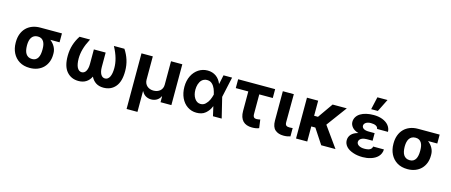

<svg xmlns="http://www.w3.org/2000/svg" viewBox="-54 -1534 5827 2478"><g transform="rotate(15 2859.0 -294.5)"><path d="M62.5 -258.5V-269.9Q62.9 -327.4 80.6 -375Q98.4 -422.6 131.4 -456.7Q164.4 -490.8 212 -509.6Q259.6 -528.4 319.6 -528.4H608.3V-409.4H484.7Q503.6 -395.2 519.4 -377.3Q535.2 -359.4 546.5 -338.8Q557.9 -318.2 563.9 -295.5Q570 -272.7 569.6 -248.6V-238.6Q570 -183.6 552.4 -137.8Q534.8 -92 502.3 -59.1Q469.8 -26.3 423.7 -8.2Q377.5 9.9 321 9.9Q238.3 9.9 180.8 -25.6Q152 -43.3 130 -67.6Q108 -92 93 -121.6Q78.1 -151.3 70.3 -185.7Q62.5 -220.2 62.5 -258.5ZM321 -109Q348.7 -109 367.7 -120.7Q386.7 -132.5 398.3 -152.7Q409.8 -172.9 414.8 -200.3Q419.7 -227.6 419.7 -258.5V-269.9Q419.7 -298.3 414.8 -323.5Q409.8 -348.7 398.1 -367.9Q386.4 -387.1 367.2 -398.3Q348 -409.4 319.6 -409.4Q290.1 -409.4 269.7 -398.3Q249.3 -387.1 236.7 -367.9Q224.1 -348.7 218.4 -323.5Q212.7 -298.3 212.4 -269.9V-258.5Q212.7 -227.6 218.2 -200.3Q223.7 -172.9 236.3 -152.7Q248.9 -132.5 269.7 -120.7Q290.5 -109 321 -109Z M755 -270.6Q755.7 -348 777 -416Q798.3 -484 839.1 -545.5H979.4Q958.1 -505.3 943 -469.1Q927.9 -432.9 918.5 -399.1Q909.1 -365.4 904.7 -333.8Q900.2 -302.2 900.2 -271.3Q900.2 -234 905.7 -204Q911.2 -174 921.7 -153.2Q932.2 -132.5 947.6 -121.3Q963.1 -110.1 982.6 -110.1Q1000 -110.1 1014.2 -118.6Q1028.4 -127.1 1038.5 -144Q1048.7 -160.9 1054.2 -185.5Q1059.7 -210.2 1059.7 -242.2V-435.4H1217.3V-242.2Q1217.3 -210.2 1223 -185.5Q1228.7 -160.9 1238.8 -144Q1248.9 -127.1 1263.1 -118.6Q1277.3 -110.1 1294.4 -110.1Q1314.6 -110.1 1330.1 -121.3Q1345.5 -132.5 1356 -153.2Q1366.5 -174 1371.8 -204Q1377.1 -234 1377.1 -271.3Q1377.1 -301.8 1372.7 -333.6Q1368.3 -365.4 1358.8 -399.1Q1349.4 -432.9 1334.3 -469.3Q1319.2 -505.7 1297.9 -545.5H1438.2Q1479 -484 1500.5 -416Q1522 -348 1522.4 -270.6Q1523.1 -130.3 1464.5 -60.7Q1405.5 9.9 1305.4 9.9Q1245.4 9.9 1203.8 -17Q1162.3 -44 1138.5 -93Q1115.1 -44 1073.3 -17Q1031.6 9.9 971.6 9.9Q872.9 9.9 812.9 -60.7Q753.9 -130.3 755 -270.6Z M1666.5 197.8V-545.5H1817.8V-232.2Q1818.2 -206.3 1827.8 -185.5Q1837.4 -164.8 1853.7 -150.4Q1870 -136 1892 -128.4Q1914.1 -120.7 1939.3 -120.7Q1964.8 -120.7 1987 -128.2Q2009.2 -135.7 2025.7 -149.9Q2042.3 -164.1 2051.7 -184.8Q2061.1 -205.6 2061.1 -232.2V-545.5H2212V0H2067.1V-77.4H2062.9Q2054.7 -59.7 2042.1 -45.8Q2029.5 -32 2013.5 -22.5Q1997.5 -13.1 1978.7 -8.2Q1959.9 -3.2 1939.3 -3.2Q1919 -3.2 1900.4 -8.2Q1881.7 -13.1 1865.8 -22.5Q1849.8 -32 1837.2 -45.8Q1824.6 -59.7 1816.1 -77.4H1811.8V197.8Z M2344.5 -419Q2360.1 -450.6 2381.7 -475.3Q2403.4 -500 2429.7 -517.2Q2456 -534.4 2486.5 -543.5Q2517 -552.6 2550.4 -552.6Q2583.1 -552.6 2611.5 -543.9Q2639.9 -535.2 2663.4 -518.6Q2686.8 -502.1 2704.9 -478.3Q2723 -454.5 2734.7 -424.7H2737.2L2762.4 -545.5H2877.1L2817.8 -272.7L2884.2 0H2767.8L2739.3 -124.3H2736.5Q2725.5 -95.2 2708.6 -71.4Q2691.8 -47.6 2668.3 -27.3Q2642.4 -5.3 2611.9 3Q2581.3 11.4 2547.9 11.4Q2513.5 11.4 2483.5 2.1Q2453.5 -7.1 2426.5 -25.2Q2399.9 -43 2378.9 -68.4Q2358 -93.8 2343.2 -125.4Q2328.5 -157 2320.7 -194.1Q2312.9 -231.2 2312.9 -272.7Q2312.9 -355.1 2344.5 -419ZM2490.4 -157.7Q2521.3 -111.5 2570.3 -111.5Q2588.8 -111.5 2605.3 -117.7Q2621.8 -123.9 2636 -137.4Q2664.8 -165.1 2680.2 -199Q2695.7 -233 2705.3 -271.3L2705.6 -272.7L2705.3 -274.1Q2700.6 -293 2695.7 -310.9Q2690.7 -328.8 2683.6 -345.7Q2676.5 -362.6 2666.5 -378.2Q2656.6 -393.8 2641.7 -407.7Q2615.8 -432.2 2574.9 -432.2Q2553.6 -432.2 2536.8 -425.4Q2519.9 -418.7 2507.1 -407.1Q2494.3 -395.6 2485.3 -380Q2476.2 -364.3 2470.5 -346.8Q2464.8 -329.2 2462.2 -310.5Q2459.5 -291.9 2459.5 -273.8Q2459.5 -204.2 2490.4 -157.7Z M3452.4 -545.5V-427.2H3272V-165.5Q3272 -149.5 3275.4 -138.8Q3278.8 -128.2 3284.8 -121.8Q3290.8 -115.4 3299.7 -112.9Q3308.6 -110.4 3319.2 -110.4Q3335.9 -110.4 3346.4 -112.9Q3356.9 -115.4 3368.3 -117.5L3383.5 -5.7Q3372.2 -1.4 3361.3 1.6Q3350.5 4.6 3339.3 6.4Q3328.1 8.2 3315.9 9.1Q3303.6 9.9 3289.4 9.9Q3250.7 9.9 3220.2 -0.9Q3189.6 -11.7 3168.5 -33.7Q3147.4 -55.8 3136.4 -88.8Q3125.4 -121.8 3125.4 -166.2V-427.2H2958.1V-545.5Z M3555 -545.5H3702.1L3700.3 -170.8Q3700.3 -154.5 3704 -143.8Q3707.7 -133.2 3715.2 -127.1Q3722.7 -121.1 3733.3 -118.6Q3744 -116.1 3757.8 -116.1Q3772 -116.1 3782.3 -117.2Q3792.6 -118.3 3800.8 -119V-7.8Q3782.3 -1.4 3759.4 2.5Q3736.5 6.4 3710.9 6.4Q3639.9 6.4 3597.7 -30.5Q3555.4 -67.5 3555 -152.7Z M4027.3 -545.5V-343.8H4078.8L4220.2 -545.5H4409.8L4209.2 -273.8L4404.8 0H4214.1L4081.7 -201.3H4027.3V0H3877.5V-545.5Z M4514.9 -148.4Q4514.9 -170.5 4522.2 -190.3Q4529.5 -210.2 4544.6 -226.9Q4559.7 -243.6 4582.7 -256.2Q4605.8 -268.8 4637.1 -276.3Q4579.9 -292.3 4552.2 -325.3Q4524.5 -358.3 4524.1 -395.6Q4524.5 -433.2 4542.8 -462.5Q4561.1 -491.8 4593.4 -511.7Q4625.7 -531.6 4670.5 -542.1Q4715.2 -552.6 4768.5 -552.6Q4800.8 -552.6 4829.5 -547.9Q4858.3 -543.3 4884.9 -533.4Q4910.9 -523.4 4932 -509.4Q4953.1 -495.4 4968.2 -477.3Q4983.3 -459.2 4992 -437.3Q5000.7 -415.5 5001.8 -389.9H4855.8Q4854.4 -403.4 4846.9 -413.4Q4839.5 -423.3 4827.1 -429.7Q4814.6 -436.1 4797.8 -439.3Q4780.9 -442.5 4761 -442.5Q4738.6 -442.5 4721.4 -437.7Q4704.2 -432.9 4692.6 -424.7Q4681.1 -416.5 4675.1 -405.9Q4669 -395.2 4669 -383.5Q4669.4 -359 4693 -344.3Q4716.6 -329.5 4762.1 -329.5H4839.5V-228H4762.1Q4746.8 -228 4728.9 -225.1Q4710.9 -222.3 4695.5 -214.8Q4680 -207.4 4669.7 -194.8Q4659.4 -182.2 4659.1 -163Q4659.4 -150.9 4666.2 -139.6Q4672.9 -128.2 4685.9 -119.7Q4698.9 -111.2 4717.9 -106Q4736.9 -100.9 4761.4 -100.9Q4812.1 -100.9 4837 -115.2Q4861.9 -129.6 4865.8 -157.3H5009.9Q5008.9 -126.8 4998 -102.3Q4987.2 -77.8 4969.3 -59.3Q4951.3 -40.8 4927.7 -27.7Q4904.1 -14.6 4877.7 -6.2Q4851.2 2.1 4823.5 6Q4795.8 9.9 4769.2 9.9Q4695.7 9.9 4640.3 -9.6Q4611.5 -19.2 4588.2 -32.8Q4565 -46.5 4548.8 -64.1Q4532.7 -81.7 4523.8 -102.8Q4514.9 -123.9 4514.9 -148.4ZM4716.3 -616.8 4754.3 -785.5H4889.6L4805.4 -616.8Z M5109.4 -258.5V-269.9Q5109.7 -327.4 5127.5 -375Q5145.2 -422.6 5178.3 -456.7Q5211.3 -490.8 5258.9 -509.6Q5306.5 -528.4 5366.5 -528.4H5655.2V-409.4H5531.6Q5550.4 -395.2 5566.2 -377.3Q5582 -359.4 5593.4 -338.8Q5604.8 -318.2 5610.8 -295.5Q5616.8 -272.7 5616.5 -248.6V-238.6Q5616.8 -183.6 5599.3 -137.8Q5581.7 -92 5549.2 -59.1Q5516.7 -26.3 5470.5 -8.2Q5424.4 9.9 5367.9 9.9Q5285.2 9.9 5227.6 -25.6Q5198.9 -43.3 5176.8 -67.6Q5154.8 -92 5139.9 -121.6Q5125 -151.3 5117.2 -185.7Q5109.4 -220.2 5109.4 -258.5ZM5367.9 -109Q5395.6 -109 5414.6 -120.7Q5433.6 -132.5 5445.1 -152.7Q5456.7 -172.9 5461.6 -200.3Q5466.6 -227.6 5466.6 -258.5V-269.9Q5466.6 -298.3 5461.6 -323.5Q5456.7 -348.7 5445 -367.9Q5433.2 -387.1 5414.1 -398.3Q5394.9 -409.4 5366.5 -409.4Q5337 -409.4 5316.6 -398.3Q5296.2 -387.1 5283.6 -367.9Q5271 -348.7 5265.3 -323.5Q5259.6 -298.3 5259.2 -269.9V-258.5Q5259.6 -227.6 5265.1 -200.3Q5270.6 -172.9 5283.2 -152.7Q5295.8 -132.5 5316.6 -120.7Q5337.4 -109 5367.9 -109Z"/></g></svg>

Font: Inter P
Style: Bold
Weight: 700
Designer: Rasmus Andersson
Foundry: rsms
Version: Version 3.018;git-588b23468